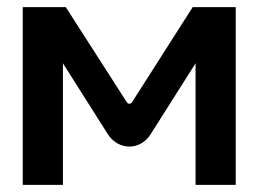

<svg xmlns="http://www.w3.org/2000/svg" viewBox="-20 -520 727 540"><path d="M44 -500V0H157V-342L283 -143C313 -96 375 -96 404 -143L530 -342V0H643V-500H522L351 -232C348 -227 340 -227 337 -232L165 -500Z"/></svg>

Font: LT Wave Medium
Style: Regular
Weight: 500
Designer: Daniel Lyons
Version: Version 2.5 (Glyphs App)